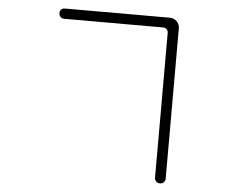

<svg xmlns="http://www.w3.org/2000/svg" viewBox="-55 -823 1110 934"><g transform="rotate(5 500.0 -355.5)"><path d="M224 -709Q214 -709 207 -716.5Q200 -724 200 -735Q200 -746 207 -752.5Q214 -759 224 -759H737Q757 -759 771 -745Q785 -731 785 -711V23Q785 33 778 40.5Q771 48 758 48Q748 48 740.5 40.5Q733 33 733 23V-685Q733 -695 726 -702Q719 -709 708 -709Z"/></g></svg>

Font: Chiron GoRound TC L
Style: Regular
Weight: 300
Designer: Ryoko NISHIZUKA 西塚涼子 (kana, bopomofo & ideographs); Paul D. Hunt (Latin, Greek & Cyrillic); Sandoll Communications 산돌커뮤니
Foundry: Adobe
Version: Version 1.000;hotconv 1.1.1;makeotfexe 2.6.0